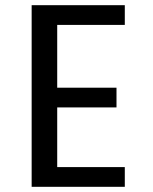

<svg xmlns="http://www.w3.org/2000/svg" viewBox="-20 -720 590 740"><path d="M102 0V-700H461V-624H200.5V-382H429V-306H200.5V-76H461V0Z"/></svg>

Font: Trispace SemiCondensed
Style: Regular
Weight: 400
Width: 4
Designer: Tyler Finck
Foundry: Etcetera Type Company
Version: Version 1.210; ttfautohint (v1.8.3)